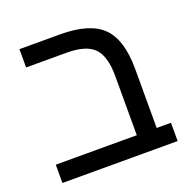

<svg xmlns="http://www.w3.org/2000/svg" viewBox="-110 -709 820 819"><g transform="rotate(-20 300.0 -299.5)"><path d="M61 -516.1V-599.1H245.1Q379.9 -599.1 438 -541.5Q496.1 -483.9 496.1 -351.1V-83H561V0H38.1V-83H405.8V-352.1Q405.8 -440.9 369.9 -478.5Q334 -516.1 244.1 -516.1Z"/></g></svg>

Font: Cousine
Style: Regular
Weight: 400
Monospace: yes
Designer: Steve Matteson
Foundry: Ascender Corporation
Version: Version 1.20